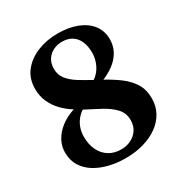

<svg xmlns="http://www.w3.org/2000/svg" viewBox="-176 -887 983 1032"><g transform="rotate(-30 315.5 -371.0)"><path d="M309.5 11Q257.5 11 209.2 -0.5Q161 -12 123 -35.2Q85 -58.5 62.8 -94.2Q40.5 -130 40.5 -179Q40.5 -217 59 -251.2Q77.5 -285.5 112.5 -312.8Q147.5 -340 197 -356.5Q160.5 -379 132.5 -408.5Q104.5 -438 88.2 -474.5Q72 -511 72 -554.5Q72 -618.5 107.2 -662.8Q142.5 -707 200 -730Q257.5 -753 324 -753Q394.5 -753 446 -732.5Q497.5 -712 525.8 -674.5Q554 -637 554 -586.5Q554 -530 518 -486.2Q482 -442.5 415 -415Q463.5 -388.5 503.2 -358.8Q543 -329 566.8 -290.5Q590.5 -252 590.5 -198Q590.5 -150.5 569.5 -112Q548.5 -73.5 510.5 -46Q472.5 -18.5 421.2 -3.8Q370 11 309.5 11ZM313 -42Q344.5 -42 372 -55.2Q399.5 -68.5 416.5 -93.5Q433.5 -118.5 433.5 -154Q433.5 -197.5 405.5 -227.5Q377.5 -257.5 333 -281.5Q288.5 -305.5 238.5 -331Q218 -317.5 202.8 -298.2Q187.5 -279 179 -254.2Q170.5 -229.5 170.5 -200Q170.5 -154 187.5 -118.2Q204.5 -82.5 236.2 -62.2Q268 -42 313 -42ZM369.5 -439.5Q401 -461.5 418.2 -496.8Q435.5 -532 435.5 -571Q435.5 -610.5 423 -640.2Q410.5 -670 385.5 -686.5Q360.5 -703 323.5 -703Q294 -703 269 -690.8Q244 -678.5 228.8 -655Q213.5 -631.5 213.5 -598Q213.5 -559.5 235.5 -532.5Q257.5 -505.5 293 -483.5Q328.5 -461.5 369.5 -439.5Z"/></g></svg>

Font: Merriweather 60pt ExtraBold
Style: Regular
Weight: 800
Version: Version 2.100